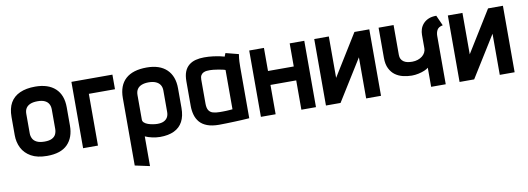

<svg xmlns="http://www.w3.org/2000/svg" viewBox="-58 -861 3917 1425"><g transform="rotate(-10 1901.0 -148.0)"><path d="M445 -183V-320Q445 -413 391.5 -462.5Q338 -512 240 -512Q172 -512 124.5 -490.5Q77 -469 53 -427Q29 -385 29 -320V-183Q29 -130 51 -86.5Q73 -43 119.5 -16.5Q166 10 240 10Q344 10 394.5 -41.5Q445 -93 445 -183ZM333 -324V-177Q333 -155 324.5 -137Q316 -119 295.5 -108.5Q275 -98 240 -98Q203 -98 181 -109Q159 -120 150 -138.5Q141 -157 141 -177V-324Q141 -350 152 -367Q163 -384 184.5 -393Q206 -402 240 -402Q272 -402 292.5 -392.5Q313 -383 323 -365.5Q333 -348 333 -324Z M512 -500V0H624V-390H821V-500Z M1283 -168V-315Q1283 -407 1230.5 -457.5Q1178 -508 1080 -508Q975 -508 921 -459Q867 -410 867 -315V193L978 217V-7Q989 -2 1002.5 2.5Q1016 7 1030.5 10Q1045 13 1060 15Q1075 17 1090 17Q1153 17 1196 -3.5Q1239 -24 1261 -65Q1283 -106 1283 -168ZM1173 -318V-156Q1173 -133 1163.5 -116.5Q1154 -100 1135.5 -91Q1117 -82 1088 -82Q1073 -82 1054 -85Q1035 -88 1017.5 -94Q1000 -100 989 -110Q978 -120 978 -133V-318Q978 -345 989.5 -362.5Q1001 -380 1023 -388.5Q1045 -397 1075 -397Q1107 -397 1129 -387.5Q1151 -378 1162 -360.5Q1173 -343 1173 -318Z M1772 -487 1675 -512Q1671 -504 1668 -495.5Q1665 -487 1665 -487Q1656 -490 1633 -495Q1610 -500 1579 -504Q1548 -508 1513 -508Q1479 -508 1449.5 -500.5Q1420 -493 1398 -475Q1376 -457 1364.5 -428Q1353 -399 1353 -355V-170Q1353 -134 1362 -102.5Q1371 -71 1391.5 -47Q1412 -23 1448 -9.5Q1484 4 1537 4Q1563 4 1593.5 3Q1624 2 1654.5 1Q1685 0 1710 -1.5Q1735 -3 1750.5 -4Q1766 -5 1765 -5V-390Q1765 -407 1766 -431.5Q1767 -456 1772 -487ZM1464 -169V-350Q1464 -370 1471.5 -382Q1479 -394 1491 -399.5Q1503 -405 1516 -406Q1529 -407 1540 -407Q1549 -407 1564.5 -405.5Q1580 -404 1597 -401Q1614 -398 1629.5 -395Q1645 -392 1654 -388V-92Q1642 -91 1630 -90Q1618 -89 1605 -88.5Q1592 -88 1579.5 -88Q1567 -88 1558 -88Q1527 -88 1506 -94.5Q1485 -101 1474.5 -118.5Q1464 -136 1464 -169Z M2157 -326H1963V-500H1852V0H1963V-221H2157V0H2267V-500H2157Z M2452 -500H2342V1H2452L2645 -309V1H2757V-500H2645L2452 -188Z M3135 0H3245V-364Q3245 -390 3256 -409.5Q3267 -429 3299 -435L3264 -513Q3228 -513 3203.5 -502Q3179 -491 3163.5 -473Q3148 -455 3141.5 -434Q3135 -413 3135 -392V-290Q3135 -273 3127 -258Q3119 -243 3105 -232Q3091 -221 3071.5 -214.5Q3052 -208 3030 -208Q3010 -208 2993.5 -211.5Q2977 -215 2965 -223.5Q2953 -232 2946.5 -244.5Q2940 -257 2940 -275V-500H2827V-272Q2827 -224 2843 -192Q2859 -160 2884.5 -141.5Q2910 -123 2943 -115Q2976 -107 3009 -107Q3034 -107 3059.5 -112.5Q3085 -118 3105 -126.5Q3125 -135 3135 -144Z M3459 -500H3349V1H3459L3652 -309V1H3764V-500H3652L3459 -188Z"/></g></svg>

Font: Advent Pro Expanded
Style: Bold
Weight: 700
Width: 7
Designer: VivaRado, Andreas Kalpakidis
Foundry: VivaRado, Andreas Kalpakidis
Version: Version 3.000